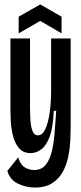

<svg xmlns="http://www.w3.org/2000/svg" viewBox="-20 -701 364 864"><path d="M137 143Q99 143 62 126Q25 109 13 68L62 7Q71 39 90.5 51.5Q110 64 133 64Q168 64 187 39Q206 14 215 -27.5Q224 -69 227 -121L233 -202H222Q219 -129 204 -87.5Q189 -46 166 -29Q143 -12 118 -12Q84 -12 65 -35Q46 -58 38 -91.5Q30 -125 28.5 -156.5Q27 -188 27 -205V-528H115V-229Q115 -199 116.5 -167Q118 -135 125.5 -113.5Q133 -92 151 -92Q171 -92 184 -120Q197 -148 203.5 -194Q210 -240 210 -293V-528H298V-128Q298 -105 296.5 -71Q295 -37 288 0Q281 37 264 69.5Q247 102 216 122.5Q185 143 137 143ZM64 -551V-626L161 -681L257 -626V-551L161 -607Z"/></svg>

Font: Bricolage Grotesque 48pt Condensed
Style: Regular
Weight: 400
Width: 3
Designer: Mathieu Triay
Foundry: Atelier Triay
Version: Version 1.000; ttfautohint (v1.8.4.7-5d5b);gftools[0.9.32]